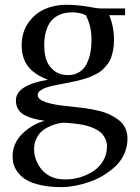

<svg xmlns="http://www.w3.org/2000/svg" viewBox="-20 -474 580 795"><path d="M32.2 172.9Q32.2 120.1 71.5 80.8Q110.8 41.5 165 25.9Q139.2 22.5 119.6 17.3Q100.1 12.2 82.3 2.9Q64.5 -6.3 55.2 -21.7Q45.9 -37.1 45.9 -58.1Q45.9 -121.6 178.2 -144Q124 -164.1 96.9 -198.2Q69.8 -232.4 69.8 -287.1Q69.8 -339.8 96.7 -378.7Q123.5 -417.5 164.1 -435.8Q204.6 -454.1 252 -454.1Q292 -454.1 325.2 -449.2Q338.4 -447.3 354 -444.6Q369.6 -441.9 379.9 -440.4Q390.1 -439 400.9 -439H498V-411.1H432.1Q452.1 -363.3 452.1 -309.1Q452.1 -286.6 448.5 -267.3Q444.8 -248 439.2 -233.2Q433.6 -218.3 423.1 -205.6Q412.6 -192.9 403.3 -184.1Q394 -175.3 378.4 -167.5Q362.8 -159.7 351.8 -155Q340.8 -150.4 321.8 -145.3Q302.7 -140.1 291.5 -137.5Q280.3 -134.8 259.8 -130.9Q253.9 -129.9 242.4 -127.7Q231 -125.5 223.6 -124Q216.3 -122.6 205.3 -120.4Q194.3 -118.2 187.3 -116.2Q180.2 -114.3 171.4 -111.3Q162.6 -108.4 157 -105.2Q151.4 -102.1 146.2 -98.4Q141.1 -94.7 138.7 -90.1Q136.2 -85.4 136.2 -80.1Q136.2 -44.9 271 -33.2Q276.9 -32.7 279.8 -32.2Q309.6 -29.3 333.5 -25.9Q357.4 -22.5 385.3 -16.1Q413.1 -9.8 433.6 0Q454.1 9.8 471.7 23.2Q489.3 36.6 498.5 56.2Q507.8 75.7 507.8 100.1Q507.8 133.3 494.6 162.8Q481.4 192.4 459 213.6Q436.5 234.9 408.4 252Q380.4 269 349.6 279.5Q318.8 290 289.6 295.4Q260.3 300.8 234.9 300.8Q187 300.8 149.9 292.7Q112.8 284.7 91.1 272Q69.3 259.3 55.7 241.9Q42 224.6 37.1 208Q32.2 191.4 32.2 172.9ZM121.1 143.1Q121.1 170.9 132.8 196.8Q167 269 250 269Q280.8 269 310.8 260.3Q340.8 251.5 366.2 234.9Q391.6 218.3 407.2 191.7Q422.9 165 422.9 132.8Q422.9 114.7 415.8 100.1Q408.7 85.4 398.2 75.7Q387.7 65.9 371.3 58.3Q355 50.8 340.6 46.9Q326.2 43 306.4 40Q286.6 37.1 274.2 36.1Q261.7 35.2 245.1 34.2Q237.3 34.2 224.6 36.4Q211.9 38.6 193.4 45.9Q174.8 53.2 159.2 64.5Q143.6 75.7 132.3 96.2Q121.1 116.7 121.1 143.1ZM163.1 -286.1Q163.1 -253.4 171.6 -227.1Q180.2 -200.7 203.4 -181.9Q226.6 -163.1 262.2 -163.1Q289.1 -163.1 308.8 -175.8Q328.6 -188.5 339.1 -210.2Q349.6 -231.9 354.2 -256.3Q358.9 -280.8 358.9 -309.1Q358.9 -368.2 335 -411.1Q311 -422.9 278.8 -422.9Q261.2 -422.9 245.8 -419.4Q230.5 -416 214.8 -406.7Q199.2 -397.5 188.2 -382.6Q177.2 -367.7 170.2 -343Q163.1 -318.4 163.1 -286.1Z"/></svg>

Font: Dehuti
Style: Bold
Weight: 700
Version: Version 1.2